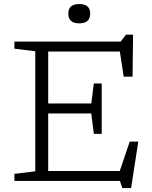

<svg xmlns="http://www.w3.org/2000/svg" viewBox="-20 -918 770 974"><path d="M53 0V-36L159 -49V-658L53 -671V-707H592L619 -742H655L652.5 -529H607.5L588 -656.5H224.5V-393H443L456 -494.5H496V-239H456L443 -342.5H224.5V-50.5H587.5L638 -199.5H681.5L645 36H600.5L588.5 0ZM382 -799.5Q326.5 -799.5 326.5 -849.5Q326.5 -897.5 382 -897.5Q437.5 -897.5 437.5 -849.5Q437.5 -799.5 382 -799.5Z"/></svg>

Font: Newsreader 6pt Light
Style: Regular
Weight: 300
Designer: Hugues Gentile
Foundry: Production Type
Version: Version 1.003; ttfautohint (v1.8.3)